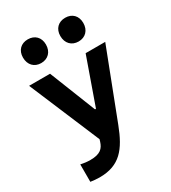

<svg xmlns="http://www.w3.org/2000/svg" viewBox="-233 -910 1087 1222"><g transform="rotate(-30 310.0 -299.0)"><path d="M172.5 -620.5C223 -620.5 257 -655 257 -708.5C257 -761.5 223 -794.5 172.5 -794.5C122.5 -794.5 88.5 -761.5 88.5 -708.5C88.5 -655 122.5 -620.5 172.5 -620.5ZM447.5 -620.5C497.5 -620.5 531.5 -655 531.5 -708.5C531.5 -761.5 497.5 -794.5 447.5 -794.5C397 -794.5 363 -761.5 363 -708.5C363 -655 397 -620.5 447.5 -620.5ZM32.5 -534 251 -15.5 246 1C232.5 42.5 209 70 135.5 70C110 70 87.5 67 64.5 62V190C85.5 193 107.5 195.5 131 195.5C279.5 195.5 343 113 399.5 -34L592 -534H448L328 -194.5H321L186.5 -534Z"/></g></svg>

Font: Monaspace Neon
Style: Bold
Weight: 700
Designer: Riley Cran & the Lettermatic Team
Foundry: Lettermatic
Version: Version 1.200 (Monaspace Neon)